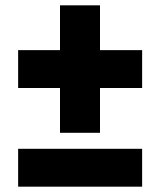

<svg xmlns="http://www.w3.org/2000/svg" viewBox="-20 -682 600 720"><path d="M205 -662H355V-184H205ZM513 -494V-352H48V-494ZM513 -124V18H48V-124Z"/></svg>

Font: Roboto Serif 20pt Black
Style: Regular
Weight: 900
Version: Version 1.008